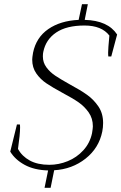

<svg xmlns="http://www.w3.org/2000/svg" viewBox="-20 -805 580 918"><path d="M540 -640 512 -535H498Q497 -540 497 -554Q497 -572 503 -635Q466 -683 384 -683Q298 -683 248.5 -649.5Q199 -616 187 -557Q185 -549 185 -535Q185 -506 202 -483Q219 -460 244.5 -443Q270 -426 313 -402Q365 -374 396.5 -351.5Q428 -329 450.5 -296Q473 -263 473 -217Q473 -196 469 -176Q453 -97 389 -46.5Q325 4 239 9L222 93H193L210 10Q143 8 97.5 -17Q52 -42 29 -80L61 -210H75Q76 -206 76 -195Q76 -163 66 -93Q85 -58 122.5 -37.5Q160 -17 216 -17Q261 -17 304 -34.5Q347 -52 378.5 -86.5Q410 -121 420 -168Q424 -192 424 -201Q424 -239 404 -267.5Q384 -296 356 -315.5Q328 -335 279 -361Q231 -387 202 -406.5Q173 -426 153.5 -454Q134 -482 134 -520Q134 -529 138 -553Q153 -626 211 -666Q269 -706 356 -710L372 -785H400L385 -710Q496 -707 540 -640Z"/></svg>

Font: Trirong ExtraLight
Style: Italic
Weight: 275
Italic angle: -12°
Designer: Katatrad Team
Foundry: CadsonDemak
Version: Version 1.003